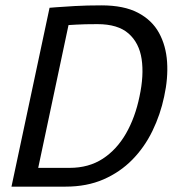

<svg xmlns="http://www.w3.org/2000/svg" viewBox="-20 -696 654 716"><path d="M22.8 0 164.8 -667Q164.8 -667 190.1 -669Q215.3 -671 259.2 -673.5Q303.2 -676 358.5 -676Q442 -676 494.4 -648.5Q546.8 -621 572.9 -573.5Q599 -526 603.1 -465Q607.2 -404 592.2 -336Q578.2 -269 548.6 -208Q519 -147 473.4 -100.5Q427.8 -54 365.9 -27Q304 0 224.5 0ZM122.5 -70Q122.5 -70 141 -70Q159.5 -70 186.6 -70Q213.7 -70 239.5 -70Q310.8 -70 363.1 -104Q415.3 -138 449.8 -198Q484.2 -258 500.2 -336Q517.2 -415 508.2 -475.5Q499.2 -536 459.4 -571Q419.7 -606 343.3 -606Q293.5 -606 264.5 -604.2Q235.5 -602.5 235.5 -602.5Z"/></svg>

Font: Epunda Sans Light
Style: Italic
Weight: 300
Italic angle: -12.0243°
Designer: Simon Atzbach
Foundry: typofactur
Version: Version 2.204